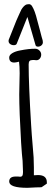

<svg xmlns="http://www.w3.org/2000/svg" viewBox="-20 -899 266 918"><path d="M24 -31Q24 -55 55 -55H66L76 -54Q84 -54 87 -59Q90 -64 90 -77Q90 -94 88 -130Q85 -154 81 -216Q72 -369 72 -447Q72 -475 73 -498L74 -549Q74 -582 71 -604Q55 -600 48 -600Q24 -600 24 -624Q24 -636 39 -645Q54 -654 77 -658Q117 -666 148 -666Q160 -666 168.5 -657.5Q177 -649 177 -638Q177 -627 170.5 -619Q164 -611 154 -611Q148 -611 144 -612H136Q126 -612 121.5 -607.5Q117 -603 117 -591Q117 -494 129 -299Q131 -263 137 -193Q142 -147 142 -99V-61Q148 -62 162 -62Q204 -62 204 -27V-21L179 -4Q178 -4 172.5 -3.5Q167 -3 152 -3Q120 -1 111 -1Q24 -1 24 -31ZM150 -683 111 -818 60 -690Q57 -683 46 -683Q36 -683 28.5 -688.5Q21 -694 21 -703Q21 -709 23 -712L58 -800Q62 -808 70 -827Q78 -846 82 -853Q93 -871 105 -877Q113 -879 119 -879Q127 -879 133 -870Q147 -848 158 -802L171 -754Q180 -718 184 -706Q185 -703 185 -697Q185 -688 178 -682Q171 -676 162 -676Q152 -676 150 -683Z"/></svg>

Font: Amatic SC
Style: Bold
Weight: 700
Designer: Multiple Designers
Foundry: Vernon Adams
Version: Version 2.505